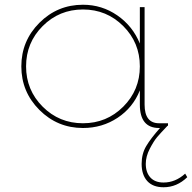

<svg xmlns="http://www.w3.org/2000/svg" viewBox="-20 -530 810 810"><path d="M761.2 202.5 770 217.5Q726.2 260 670 260Q625 260 601.2 233.8Q577.5 207.5 577.5 161.2Q577.5 118.8 596.9 86.2Q616.2 53.8 655 10H651.2Q570 10 570 -88.8V-148.8Q541.2 -76.2 476.2 -33.1Q411.2 10 330 10Q222.5 10 146.2 -66.2Q70 -142.5 70 -250Q70 -357.5 146.2 -433.8Q222.5 -510 330 -510Q410 -510 475 -465Q540 -420 570 -346.2V-500H590V-88.8Q590 -10 651.2 -10H688.8V0Q687.5 0 687.5 0.6Q687.5 1.2 686.2 1.2Q657.5 31.2 643.1 48.1Q628.8 65 611.9 97.5Q595 130 595 161.2Q595 197.5 614.4 218.8Q633.8 240 670 240Q720 240 761.2 202.5ZM160 -80Q230 -10 330 -10Q430 -10 500 -80Q570 -150 570 -250Q570 -350 500 -420Q430 -490 330 -490Q230 -490 160 -420Q90 -350 90 -250Q90 -150 160 -80Z"/></svg>

Font: Now Thin
Style: Regular
Weight: 250
Designer: Alfredo Marco Pradil
Foundry: Alfredo Marco Pradil
Version: Version 1.002;PS 001.002;hotconv 1.0.88;makeotf.lib2.5.64775